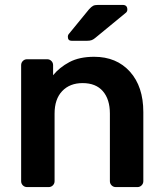

<svg xmlns="http://www.w3.org/2000/svg" viewBox="-20 -761 664 781"><path d="M90 0Q80 0 73 -7Q66 -14 66 -24V-496Q66 -506 73 -513Q80 -520 90 -520H172Q182 -520 189 -513Q196 -506 196 -496V-455Q222 -487 262.5 -508.5Q303 -530 363 -530Q454 -530 508.5 -469.5Q563 -409 563 -305V-24Q563 -14 556 -7Q549 0 539 0H451Q441 0 434 -7Q427 -14 427 -24V-299Q427 -357 398.5 -390Q370 -423 316 -423Q264 -423 233 -390.5Q202 -358 202 -299V-24Q202 -14 195 -7Q188 0 178 0ZM272 -595Q256 -595 256 -611Q256 -619 261 -624L342 -723Q352 -734 359 -737.5Q366 -741 379 -741H479Q498 -741 498 -722Q498 -715 493 -710L369 -608Q361 -601 353.5 -598Q346 -595 333 -595Z"/></svg>

Font: Rubik Medium
Style: Regular
Weight: 500
Designer: Hubert and Fischer
Foundry: Hubert and Fischer
Version: Version 2.300; ttfautohint (v1.8.4.7-5d5b);gftools[0.9.30]